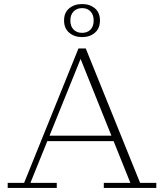

<svg xmlns="http://www.w3.org/2000/svg" viewBox="-20 -927 810 947"><path d="M18 0V-25H99L367 -688H403L671 -25H751V0H492V-25H623L370 -655H385L130 -25H260V0ZM204 -231V-258H552V-231ZM385 -744Q347 -744 321.5 -765.5Q296 -787 296 -826Q296 -865 321.5 -886Q347 -907 385 -907Q423 -907 448 -886Q473 -865 473 -826Q473 -787 448 -765.5Q423 -744 385 -744ZM385 -765Q411 -765 426.5 -781Q442 -797 442 -826Q442 -854 426.5 -870.5Q411 -887 385 -887Q359 -887 343 -870.5Q327 -854 327 -826Q327 -797 343 -781Q359 -765 385 -765Z"/></svg>

Font: Montagu Slab 144pt ExtraLight
Style: Regular
Weight: 250
Version: Version 1.000